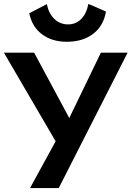

<svg xmlns="http://www.w3.org/2000/svg" viewBox="-21 -964 674 984"><path d="M321 -750Q245 -750 194 -788.5Q143 -827 129 -896L219 -943Q229 -894 258 -866.5Q287 -839 328 -839Q367 -839 394.5 -866Q422 -893 432 -944L522 -905Q510 -832 457 -791Q404 -750 321 -750ZM133 0 264 -240 -1 -694H154L334 -359L496 -694H633L280 0Z"/></svg>

Font: Cantarell
Style: Bold
Weight: 700
Designer: Dave Crossland, Nikolaus Waxweiler, Florian Fecher, Jacques Le Bailly, Eben Sorkin, Alexei Vanyashin, Alexios Zavras, Em
Version: Version 0.303